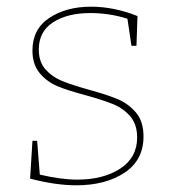

<svg xmlns="http://www.w3.org/2000/svg" viewBox="-20 -548 515 574"><path d="M245 -280Q300 -265 332 -251.5Q364 -238 386.5 -211.5Q409 -185 409 -140Q409 -69 352 -31.5Q295 6 208 6Q147 6 70 -14L77 -127H91L99 -26Q163 -11 211 -11Q289 -11 339.5 -44Q390 -77 390 -137Q390 -176 369.5 -200Q349 -224 318.5 -236.5Q288 -249 237 -263Q184 -277 152.5 -290Q121 -303 99 -329Q77 -355 77 -397Q77 -461 127.5 -494.5Q178 -528 252 -528Q321 -528 391 -500L388 -411H373L361 -492Q307 -509 250 -509Q182 -509 139 -481.5Q96 -454 96 -400Q96 -363 116 -340.5Q136 -318 165.5 -306Q195 -294 245 -280Z"/></svg>

Font: Bitter Pro Thin
Style: Regular
Weight: 250
Designer: Sol Matas, and Bitter project Authors
Foundry: Sol Matas
Version: Version 1.010